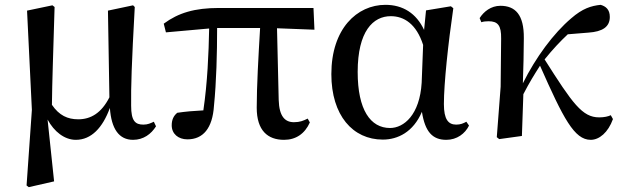

<svg xmlns="http://www.w3.org/2000/svg" viewBox="-20 -563 2577 795"><path d="M294 16C358 16 405 -34 435 -116C441 -29 473 16 531 16C574 16 606 -8 626 -40L617 -59C604 -53 592 -47 574 -47C540 -47 523 -62 523 -125C522 -201 525 -299 538 -534L531 -541L427 -519L433 -160C400 -95 356 -69 304 -69C260 -69 225 -85 195 -129C196 -227 200 -328 206 -534L197 -541L92 -519L112 -108L90 205L99 212L204 188L177 -68C204 -18 247 16 294 16Z M1156 16C1205 16 1242 -9 1263 -56L1254 -72C1236 -63 1222 -57 1197 -57C1160 -57 1136 -81 1134 -149L1127 -446L1282 -440L1278 -530H887C786 -530 719 -510 658 -465L667 -429L846 -445C844 -341 839 -221 822 -106C782 -104 748 -101 714 -96C698 -83 691 -66 691 -44C691 -9 718 14 756 14C821 14 860 -32 866 -125C876 -224 879 -343 879 -447H1057C1050 -328 1043 -206 1043 -117C1043 -22 1089 16 1156 16Z M1565 15C1627 15 1691 -16 1727 -100C1740 -17 1771 16 1828 16C1872 16 1906 -10 1922 -43L1911 -59C1898 -52 1887 -47 1869 -47C1836 -47 1818 -69 1818 -132C1818 -218 1836 -385 1857 -529L1847 -537L1744 -520L1736 -439C1704 -508 1648 -543 1576 -543C1458 -543 1352 -444 1352 -256C1352 -85 1441 15 1565 15ZM1732 -377 1726 -221C1718 -87 1652 -33 1595 -33C1514 -33 1461 -108 1461 -265C1461 -434 1525 -496 1598 -496C1653 -496 1704 -464 1732 -377Z M2426 16C2461 16 2498 -14 2518 -70L2509 -86C2499 -81 2482 -77 2461 -77C2391 -77 2351 -134 2235 -317C2268 -358 2300 -392 2331 -421L2417 -428C2474 -432 2505 -451 2505 -493C2505 -524 2488 -537 2467 -543C2428 -539 2392 -528 2345 -487C2272 -425 2198 -325 2145 -218C2147 -282 2149 -345 2149 -405C2150 -503 2113 -539 2052 -539C2013 -539 1983 -515 1966 -488L1973 -471C1982 -474 1992 -475 2003 -475C2041 -475 2056 -458 2055 -403L2053 -204L2037 5L2047 13L2141 0L2147 -173C2173 -223 2191 -252 2216 -291C2313 -72 2358 16 2426 16Z"/></svg>

Font: Noto Serif CJK KR SemiBold
Style: Regular
Weight: 600
Designer: Ryoko NISHIZUKA 西塚涼子 (kana & ideographs); Frank Grießhammer (Latin, Greek & Cyrillic); Wenlong ZHANG 张文龙 (bopomofo); San
Foundry: Adobe
Version: Version 2.001;hotconv 1.1.0;makeotfexe 2.6.0